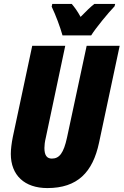

<svg xmlns="http://www.w3.org/2000/svg" viewBox="-20 -947 629 977"><path d="M298 -767H444C467 -804 531 -882 563 -915L566 -927H460C442 -913 419 -891 390 -861C375 -889 359 -911 345 -927H246L243 -913C264 -869 286 -810 298 -767ZM221 10C374 10 452 -70 484 -221L589 -714H421L321 -247C304 -168 282 -140 244 -140C219 -140 206 -156 206 -194C206 -207 208 -226 213 -246L312 -714H144L45 -249C39 -219 35 -187 35 -164C35 -55 105 10 221 10Z"/></svg>

Font: Noto Sans UI Condensed Black
Style: Italic
Weight: 900
Width: 3
Italic angle: -192°
Designer: Monotype Design Team
Foundry: Monotype Imaging Inc.
Version: Version 1.901